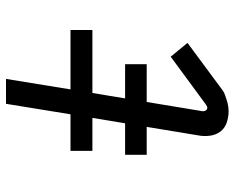

<svg xmlns="http://www.w3.org/2000/svg" viewBox="-91 -684 782 640"><g transform="rotate(-90 300.0 -364.0)"><path d="M250 7Q229 7 210.5 0.5Q192 -6 181 -21Q170 -36 167.5 -56Q165 -76 169 -96L227 -447H117V-520H239L274 -735H357L322 -520H520V-447H310L250 -84Q248 -77 251 -70.5Q254 -64 261 -64Q263 -64 266 -65.5Q269 -67 272 -69L431 -186L477 -130L319 -13Q315 -10 311 -8Q307 -6 303 -5Q290 0 276.5 3.5Q263 7 250 7ZM406 -266H104V-338H406Z"/></g></svg>

Font: Iosevka Plex Etoile
Style: Italic
Weight: 400
Italic angle: -9°
Designer: Belleve Invis
Foundry: Belleve Invis
Version: Version 25.1.1; ttfautohint (v1.8.4)